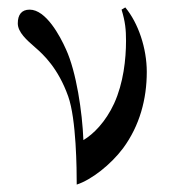

<svg xmlns="http://www.w3.org/2000/svg" viewBox="-20 -486 472 518"><path d="M28 -423C28 -399 52 -378 75 -358C97 -339 137 -302 164 -226C186 -164 187 -29 187 12C227 -1 279 -42 312 -86C357 -147 376 -219 376 -292C376 -356 353 -424 318 -466L308 -460C318 -427 320 -406 320 -376C320 -326 313 -262 288 -207C265 -157 232 -124 205 -108C202 -184 186 -292 158 -353C142 -389 104 -460 60 -460C38 -460 28 -446 28 -423Z"/></svg>

Font: Old Standard
Style: Regular
Weight: 400
Designer: Alexey Kryukov <alexios@thessalonica.org.ru>
Version: Version 2.0